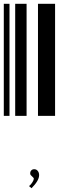

<svg xmlns="http://www.w3.org/2000/svg" viewBox="-20 -610 370 1011"><path d="M0 0V-590H30V0ZM60 0V-590H120V0ZM180 0V-590H270V0ZM133 370Q144 361 151 349Q158 338 158 331Q158 328 156 326Q154 323 149 319Q144 314 141 311Q139 307 139 303Q139 293 145 287Q151 281 160 281Q171 281 178 289Q186 298 186 312Q186 341 146 381Z"/></svg>

Font: Libre Barcode 128 Text
Style: Regular
Weight: 400
Version: Version 1.005; ttfautohint (v1.8.3)